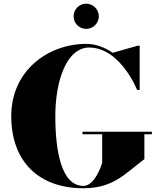

<svg xmlns="http://www.w3.org/2000/svg" viewBox="-20 -994 840 1024"><path d="M372.5 -907C372.5 -870 402.5 -840 439.5 -840C476.5 -840 507 -870 507 -907C507 -944 476.5 -974.5 439.5 -974.5C402.5 -974.5 372.5 -944 372.5 -907ZM420 -291.5V-278H525V-125C505 -63 469 -2.5 425 -2.5C306 -2.5 275 -193 275 -375C275 -557 332.5 -740.5 456.5 -740.5C582.5 -740.5 671.5 -606.5 711.5 -514.5H725V-750H713.5L581 -712.5C538 -742 489.5 -760 440 -760C237 -760 40 -618 40 -375C40 -132 187 10 425 10C588 10 650 -72 750 -145V-278H790V-291.5Z"/></svg>

Font: Bodoni* 16pt Fatface
Style: Regular
Weight: 900
Version: Version 2.3